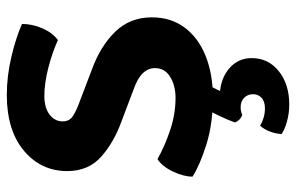

<svg xmlns="http://www.w3.org/2000/svg" viewBox="-166 -436 830 537"><g transform="rotate(-90 248.5 -167.0)"><path d="M23.5 -43Q23.5 -68 37.8 -98Q52 -128 72.5 -141Q108 -121 153 -105.8Q198 -90.5 245 -90.5Q279.5 -91 303.2 -106Q327 -121 327 -148Q327 -167 312.8 -182Q298.5 -197 267 -208L178.5 -241.5Q120 -262.5 79.5 -298.2Q39 -334 39 -393.5Q39 -466.5 95.5 -514.2Q152 -562 250.5 -562.5Q305 -562.5 359.2 -549.5Q413.5 -536.5 450.5 -520Q450.5 -491.5 438.5 -463.5Q426.5 -435.5 405.5 -419.5Q369 -436 326.2 -446.8Q283.5 -457.5 248.5 -457.5Q215 -457 196.5 -442.5Q178 -428 178 -406Q178 -387 193.8 -377Q209.5 -367 236.5 -357.5L323 -324.5Q388 -301 428.5 -259.5Q469 -218 469 -157Q469 -103.5 440.5 -65.2Q412 -27 362 -6.8Q312 13.5 247 14Q171.5 14 113.5 -4.2Q55.5 -22.5 23.5 -43ZM175 76Q180.5 59.5 192.2 34.5Q204 9.5 213 -6H285.5Q280 1 273.2 13.5Q266.5 26 263 34Q302.5 38 328.8 62Q355 86 355 122.5Q355 169 318.5 198.2Q282 227.5 225 227.5Q201 227.5 178.2 221.2Q155.5 215 142.5 206Q143.5 190 149.5 173.8Q155.5 157.5 166 146Q174.5 151.5 187.5 155.5Q200.5 159.5 214 159.5Q234 159.5 244 150Q254 140.5 254 126Q254 111.5 244.2 101.5Q234.5 91.5 217 91.5Q211 91.5 205.5 93Q200 94.5 195 96Q180.5 89.5 175 76Z"/></g></svg>

Font: Signika SC SemiBold
Style: Regular
Weight: 600
Designer: Anna Giedryś
Foundry: Anna Giedryś
Version: Version 2.000; ttfautohint (v1.8.3) -l 8 -r 50 -G 200 -x 9 -